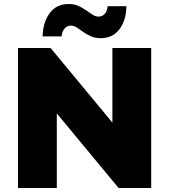

<svg xmlns="http://www.w3.org/2000/svg" viewBox="-20 -940 846 960"><path d="M70 0V-700H233L619 -234H542V-700H736V0H573L187 -466H264V0ZM483 -749Q456 -749 434.5 -758.5Q413 -768 396 -780.5Q379 -793 364 -802.5Q349 -812 334 -812Q315 -812 302.5 -797Q290 -782 288 -758H193Q195 -830 229 -875Q263 -920 323 -920Q351 -920 372 -910.5Q393 -901 410.5 -888.5Q428 -876 443 -866.5Q458 -857 472 -857Q492 -857 504.5 -871.5Q517 -886 518 -909H612Q611 -838 577 -793.5Q543 -749 483 -749Z"/></svg>

Font: Montserrat Thin ExtraBold
Style: Regular
Weight: 800
Version: Version 9.000